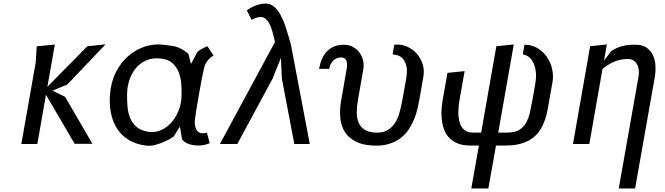

<svg xmlns="http://www.w3.org/2000/svg" viewBox="-20 -810 3740 1080"><path d="M100 0 181 -459.5 186.5 -549.5 288.5 -559.5 246.5 -322 471.5 -550 573.5 -560.5 359 -335 275.5 -300 346.5 -265 500 -1H400L238.5 -277L190 0Z M1181 -498Q1137 -469.5 1127.5 -425.5Q1122 -403 1115 -366Q1108 -329 1098.5 -276Q1079.5 -168.5 1076 -134.5Q1074.5 -117 1077 -103.5Q1079.5 -90 1085 -80.2Q1090.5 -70.5 1098.5 -65.5Q1106.5 -60.5 1115.5 -60.5Q1126.5 -60.5 1132 -61.2Q1137.5 -62 1144 -63L1160 -5Q1130 8.5 1098.5 8.5Q1031.5 8.5 1004 -26L992 -98L957 -42Q932.5 -25 905 -13Q879.5 -2 853 5.2Q826.5 12.5 798 8.5Q742.5 1 703 -23.5Q663.5 -48 639 -85.8Q614.5 -123.5 604.5 -172.2Q594.5 -221 598.5 -276.5Q603.5 -347.5 631.2 -402.5Q659 -457.5 701 -494.2Q743 -531 794.2 -547.8Q845.5 -564.5 897.5 -558.5Q925.5 -555.5 950 -551.8Q974.5 -548 995.5 -537Q1008.5 -530.5 1019.5 -522.8Q1030.5 -515 1040.5 -505.5L1054 -450L1091 -519Q1102 -527.5 1115.8 -535.2Q1129.5 -543 1146.5 -550ZM1001 -263Q1002.5 -300 999.8 -337Q997 -374 984.8 -404.8Q972.5 -435.5 948.2 -456.2Q924 -477 882 -481Q836 -485.5 801.2 -469.8Q766.5 -454 743.2 -425.5Q720 -397 708 -360.2Q696 -323.5 695 -286Q694 -246 697.2 -209.5Q700.5 -173 713 -144Q725.5 -115 749.2 -95.2Q773 -75.5 813.5 -69Q839.5 -64.5 863.2 -70.5Q887 -76.5 907.8 -89.8Q928.5 -103 945.2 -122.2Q962 -141.5 974 -164.5Q986 -187.5 993 -212.8Q1000 -238 1001 -263Z M1560 -484 1513.5 -368 1315 0H1217L1526.5 -573.5Q1520.5 -602.5 1513.2 -629Q1506 -655.5 1496.2 -675Q1486.5 -694.5 1472.8 -705.2Q1459 -716 1440.5 -714Q1428.5 -713 1416.8 -708.5Q1405 -704 1395.5 -698L1368.5 -751.5Q1392.5 -769.5 1418.5 -779Q1444.5 -788.5 1470 -790Q1498.5 -791.5 1520 -774Q1541.5 -756.5 1558.5 -725Q1575.5 -693.5 1589.2 -650.5Q1603 -607.5 1616.5 -558.5L1722.5 0H1635.5L1565.5 -368Z M1993.5 -248.5Q1987 -211.5 1986.8 -179.2Q1986.5 -147 1996.2 -122.5Q2006 -98 2027.5 -82.8Q2049 -67.5 2086 -64.5Q2128.5 -61 2156 -75.8Q2183.5 -90.5 2200.8 -117Q2218 -143.5 2227.5 -178Q2237 -212.5 2243.5 -248.5L2264.5 -366Q2272.5 -411 2266 -438Q2259.5 -465 2246.2 -479.5Q2233 -494 2216.5 -498.8Q2200 -503.5 2188.5 -503.5L2198 -558.5Q2235 -562.5 2267.5 -548.8Q2300 -535 2323 -509.8Q2346 -484.5 2357 -450.2Q2368 -416 2361.5 -379.5L2338.5 -247.5Q2335 -227.5 2328.8 -200Q2322.5 -172.5 2311 -143Q2299.5 -113.5 2281 -84.8Q2262.5 -56 2234.2 -34Q2206 -12 2166.5 0Q2127 12 2073.5 8.5Q2024.5 5.5 1991.5 -9Q1958.5 -23.5 1937.8 -45Q1917 -66.5 1907 -92.8Q1897 -119 1894.2 -146.5Q1891.5 -174 1893.5 -200.2Q1895.5 -226.5 1899.5 -247.5L1930 -422.5Q1935.5 -452.5 1928.2 -469.8Q1921 -487 1897.5 -487Q1873 -487 1855 -469.8Q1837 -452.5 1831.5 -422.5H1774.5Q1780 -453 1791 -478Q1802 -503 1819.2 -521Q1836.5 -539 1860.2 -548.8Q1884 -558.5 1914 -558.5Q1941 -558.5 1963.2 -547Q1985.5 -535.5 2000.2 -516.8Q2015 -498 2021.5 -473.2Q2028 -448.5 2024 -422.5Z M2497 -400 2593.5 -410 2565 -248.5Q2558.5 -212.5 2558.2 -179.2Q2558 -146 2565.8 -120.5Q2573.5 -95 2591 -79.8Q2608.5 -64.5 2637.5 -64.5Q2645.5 -64 2654.5 -64H2686.5L2772 -550L2870 -560L2782.5 -64H2821Q2837 -64 2837.5 -64.5Q2877.5 -64.5 2901.5 -79.8Q2925.5 -95 2939.8 -120.5Q2954 -146 2961.2 -179.2Q2968.5 -212.5 2975 -248.5L2990.5 -336Q2998.5 -382 2993 -414Q2987.5 -446 2975.2 -465.8Q2963 -485.5 2947.5 -494.5Q2932 -503.5 2920.5 -503.5L2930 -558.5Q2971.5 -558.5 3003.8 -539Q3036 -519.5 3056.8 -489Q3077.5 -458.5 3085.8 -421.5Q3094 -384.5 3088 -349.5L3070 -247.5Q3065.5 -224 3060.8 -195.8Q3056 -167.5 3046.5 -139Q3037 -110.5 3021.5 -84Q3006 -57.5 2980.2 -36.8Q2954.5 -16 2916.5 -3.8Q2878.5 8.5 2825 8.5H2770L2727 250H2631L2674 8.5H2625Q2580 8.5 2550.2 -5Q2520.5 -18.5 2502 -40.2Q2483.5 -62 2475 -89.8Q2466.5 -117.5 2464.2 -146Q2462 -174.5 2464.2 -201Q2466.5 -227.5 2470 -247.5Z M3295 0H3203L3299.5 -550L3393.5 -560L3377.5 -468.5L3417.5 -522Q3433.5 -532.5 3448.8 -539.5Q3464 -546.5 3480 -550.8Q3496 -555 3514.5 -556.8Q3533 -558.5 3555.5 -558.5Q3594.5 -558.5 3618.2 -541.2Q3642 -524 3653.8 -497.2Q3665.5 -470.5 3667 -438Q3668.5 -405.5 3663 -375L3552.5 250H3460.5L3571 -375Q3575.5 -400 3572.5 -419.5Q3569.5 -439 3561 -452.2Q3552.5 -465.5 3539 -472.2Q3525.5 -479 3509 -478.5Q3466.5 -477 3432.8 -462.2Q3399 -447.5 3369 -422Z"/></svg>

Font: B612
Style: Italic
Weight: 400
Italic angle: -10°
Designer: Nicolas Chauveau, Thomas Paillot, Jonathan Favre-Lamarine, Jean-Luc Vinot
Foundry: AIRBUS
Version: Version 1.008